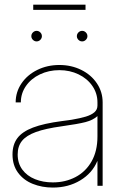

<svg xmlns="http://www.w3.org/2000/svg" viewBox="-20 -805 530 832"><path d="M34.2 -135.7Q34.2 -178.2 55.2 -206.3Q76.2 -234.4 122.8 -252.2Q169.4 -270 248 -280.3Q269.5 -283.2 290.5 -286.1Q328.1 -292.5 352.1 -299.8Q376 -307.1 389.2 -318.6Q402.3 -330.1 402.3 -347.7V-361.3Q402.3 -400.4 380.4 -432.4Q358.4 -464.4 320.6 -482.7Q282.7 -501 237.3 -501Q191.4 -501 153.1 -482.7Q114.7 -464.4 92.5 -432.4Q70.3 -400.4 70.3 -361.3H47.9Q47.9 -406.2 73 -443.4Q98.1 -480.5 141.6 -502Q185.1 -523.4 237.3 -523.4Q289.1 -523.4 332 -502.2Q375 -481 399.9 -443.8Q424.8 -406.7 424.8 -361.3V0H402.3V-106.4H401.4Q379.4 -54.2 327.6 -23.2Q275.9 7.8 209 7.8Q162.1 7.8 122.3 -8.1Q82.5 -23.9 58.3 -56.4Q34.2 -88.9 34.2 -135.7ZM402.3 -213.9V-301.8Q382.3 -284.2 350.3 -275.9Q318.4 -267.6 248 -257.8Q176.8 -248 135.5 -232.9Q94.2 -217.8 75.4 -194.6Q56.6 -171.4 56.6 -135.7Q56.6 -97.2 76.9 -69.8Q97.2 -42.5 131.8 -28.6Q166.5 -14.6 209 -14.6Q262.7 -14.6 306.6 -37.4Q350.6 -60.1 376.5 -105Q402.3 -149.9 402.3 -213.9ZM313 -648.4Q313 -654.8 316.2 -659.9Q319.3 -665 324.5 -668.2Q329.6 -671.4 335.9 -671.4Q342.3 -671.4 347.4 -668.2Q352.5 -665 355.7 -659.9Q358.9 -654.8 358.9 -648.4Q358.9 -642.1 355.7 -637Q352.5 -631.8 347.4 -628.7Q342.3 -625.5 335.9 -625.5Q329.6 -625.5 324.5 -628.7Q319.3 -631.8 316.2 -637Q313 -642.1 313 -648.4ZM115.7 -648.4Q115.7 -654.8 118.9 -659.9Q122.1 -665 127.2 -668.2Q132.3 -671.4 138.7 -671.4Q145 -671.4 150.1 -668.2Q155.3 -665 158.4 -659.9Q161.6 -654.8 161.6 -648.4Q161.6 -642.1 158.4 -637Q155.3 -631.8 150.1 -628.7Q145 -625.5 138.7 -625.5Q132.3 -625.5 127.2 -628.7Q122.1 -631.8 118.9 -637Q115.7 -642.1 115.7 -648.4ZM350.6 -762.2H124V-784.7H350.6Z"/></svg>

Font: Intratopia Thin
Style: Regular
Weight: 100
Designer: Rasmus Andersson
Foundry: rsms
Version: Version 3.000;Glyphs 3.2.3 (3260)